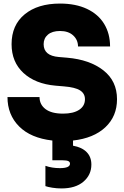

<svg xmlns="http://www.w3.org/2000/svg" viewBox="-20 -772 699 1078"><path d="M235 273V159Q272 172 316 172Q373 172 373 147Q373 137 363.5 132.5Q354 128 332 128H274V17Q152 3 87 -62.5Q22 -128 22 -227H202Q202 -185 235.5 -159.5Q269 -134 334 -134Q392 -134 424.5 -155.5Q457 -177 457 -215Q457 -247 429.5 -264.5Q402 -282 339 -287L292 -291Q178 -301 111.5 -362.5Q45 -424 45 -524Q45 -631 118.5 -691.5Q192 -752 317 -752Q405 -752 468.5 -722Q532 -692 565 -637.5Q598 -583 598 -511H418Q418 -548 391 -573Q364 -598 317 -598Q273 -598 249 -577.5Q225 -557 225 -524Q225 -459 310 -452L357 -448Q484 -437 560.5 -377Q637 -317 637 -215Q637 -119 571.5 -57.5Q506 4 390 17V46Q440 55 466.5 82Q493 109 493 152Q493 210 448.5 248Q404 286 325 286Q299 286 274 282Q249 278 235 273Z"/></svg>

Font: Sora-SIA ExtraBold
Style: Regular
Weight: 800
Designer: Jonathan Barnbrook, Julián Moncada
Foundry: Barnbrook Fonts
Version: Version 2.000